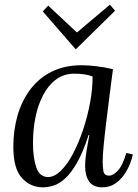

<svg xmlns="http://www.w3.org/2000/svg" viewBox="-20 -790 588 821"><path d="M329 -511Q359 -511 395 -506.5Q431 -502 463 -494Q455 -434 447.5 -374.5Q440 -315 433.5 -261.5Q427 -208 423 -165.5Q419 -123 419 -99Q419 -79 422 -59Q425 -39 447 -39Q464 -39 484.5 -61Q505 -83 520 -136L548 -130Q545 -112 535.5 -88.5Q526 -65 510 -42Q494 -19 471 -4Q448 11 418 11Q378 11 361 -14Q344 -39 344 -79Q344 -108 349.5 -142Q355 -176 362 -213H359Q335 -139 309.5 -94.5Q284 -50 258.5 -27Q233 -4 209 3.5Q185 11 164 11Q110 11 73.5 -29Q37 -69 37 -163Q37 -233 55 -296Q73 -359 109.5 -407.5Q146 -456 201 -483.5Q256 -511 329 -511ZM298 -475Q253 -475 219.5 -450Q186 -425 164 -382.5Q142 -340 131.5 -287.5Q121 -235 121 -180Q121 -116 135 -74.5Q149 -33 186 -33Q213 -33 240.5 -60Q268 -87 292 -132.5Q316 -178 335 -234.5Q354 -291 365 -350Q376 -409 376 -463Q361 -469 341 -472Q321 -475 298 -475ZM303 -580 163 -741 186 -766 308 -652H310L450 -770L472 -744L305 -580Z"/></svg>

Font: Lora Italic
Style: Italic
Weight: 400
Italic angle: -3°
Designer: Olga Karpushina, Alexei Vanyashin (Cyrillic)
Foundry: Cyreal
Version: Version 2.210; ttfautohint (v1.8.1.43-b0c9)